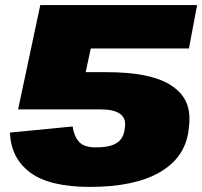

<svg xmlns="http://www.w3.org/2000/svg" viewBox="-20 -720 794 753"><path d="M333 13Q175 13 99 -43Q23 -99 19 -200L265 -224Q269 -189 288.5 -165.5Q308 -142 355 -142Q400 -142 423.5 -152Q447 -162 456.5 -177.5Q466 -193 468 -208L470 -221Q475 -256 451 -273.5Q427 -291 374 -291H51L138 -700H753L721 -530H336L316 -437H395Q485 -437 546 -424.5Q607 -412 643.5 -390Q680 -368 698.5 -340.5Q717 -313 721 -282Q725 -251 721 -222L719 -205Q704 -100 605 -43.5Q506 13 333 13Z"/></svg>

Font: Pathway Extreme 8pt Thin 12pt Black
Style: Italic
Weight: 900
Italic angle: -8°
Version: Version 1.001;gftools[0.9.26]